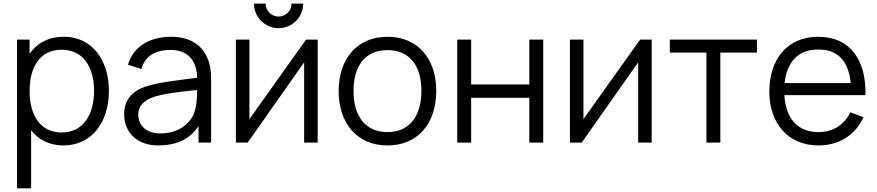

<svg xmlns="http://www.w3.org/2000/svg" viewBox="-20 -779 4791 1049"><path d="M329.2 -578.1C245.8 -578.1 182.3 -543.8 141.7 -485.4V-562.5H72.9V250H150V-66.7C190.6 -15.6 250 15.6 326 15.6C483.3 15.6 575 -113.5 575 -282.3C575 -450 483.3 -578.1 329.2 -578.1ZM317.7 -55.2C197.9 -55.2 141.7 -151 141.7 -282.3C141.7 -413.5 199 -507.3 316.7 -507.3C437.5 -507.3 493.8 -409.4 493.8 -282.3C493.8 -154.2 435.4 -55.2 317.7 -55.2Z M1133.3 0V-346.9C1133.3 -379.2 1130.2 -407.3 1122.9 -435.4C1095.8 -527.1 1024 -578.1 915.6 -578.1C793.8 -578.1 707.3 -521.9 679.2 -425L752.1 -402.1C774 -477.1 833.3 -506.3 911.5 -506.3C1002.1 -506.3 1054.2 -454.2 1057.3 -354.2C955.2 -340.6 864.6 -332.3 786.5 -309.4C699 -284.4 658.3 -229.2 658.3 -155.2C658.3 -50 735.4 15.6 842.7 15.6C942.7 15.6 1016.7 -16.7 1064.6 -90.6V0ZM1034.4 -146.9C1001 -84.4 935.4 -50 855.2 -50C782.3 -50 735.4 -90.6 735.4 -154.2C735.4 -205.2 774 -236.5 832.3 -253.1C899 -271.9 965.6 -277.1 1057.3 -287.5C1057.3 -251 1055.2 -189.6 1034.4 -146.9Z M1572.9 -759.4C1572.9 -720.8 1541.7 -688.5 1502.1 -688.5C1463.5 -688.5 1431.3 -720.8 1431.3 -759.4H1367.7C1367.7 -685.4 1428.1 -625 1502.1 -625C1576 -625 1636.5 -685.4 1636.5 -759.4ZM1715.6 -562.5H1652.1L1342.7 -128.1V-562.5H1268.8V0H1333.3L1641.7 -438.5V0H1715.6Z M2096.9 15.6C2263.5 15.6 2363.5 -105.2 2363.5 -282.3C2363.5 -456.3 2264.6 -578.1 2096.9 -578.1C1932.3 -578.1 1830.2 -458.3 1830.2 -282.3C1830.2 -107.3 1929.2 15.6 2096.9 15.6ZM2282.3 -282.3C2282.3 -149 2220.8 -57.3 2096.9 -57.3C1975 -57.3 1911.5 -145.8 1911.5 -282.3C1911.5 -413.5 1970.8 -505.2 2096.9 -505.2C2219.8 -505.2 2282.3 -417.7 2282.3 -282.3Z M2871.9 -562.5V-317.7H2554.2V-562.5H2478.1V0H2554.2V-244.8H2871.9V0H2947.9V-562.5Z M3540.6 -562.5H3477.1L3167.7 -128.1V-562.5H3093.8V0H3158.3L3466.7 -438.5V0H3540.6Z M4115.6 -562.5H3639.6V-491.7H3839.6V0H3915.6V-491.7H4115.6Z M4265.6 -259.4H4708.3C4713.5 -447.9 4627.1 -578.1 4450 -578.1C4283.3 -578.1 4183.3 -457.3 4183.3 -279.2C4183.3 -107.3 4283.3 15.6 4452.1 15.6C4561.5 15.6 4653.1 -39.6 4697.9 -138.5L4626 -165.6C4590.6 -93.8 4529.2 -57.3 4450 -57.3C4334.4 -57.3 4271.9 -136.5 4265.6 -259.4ZM4450 -508.3C4562.5 -509.4 4616.7 -439.6 4628.1 -325H4266.7C4278.1 -434.4 4336.5 -509.4 4450 -508.3Z"/></svg>

Font: Manrope3
Style: Regular
Weight: 400
Width: 4
Designer: Mikhail Sharanda
Foundry: Mikhail Sharanda
Version: Version 3.000;PS 003.000;hotconv 1.0.88;makeotf.lib2.5.64775